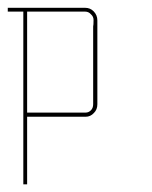

<svg xmlns="http://www.w3.org/2000/svg" viewBox="-20 -859 391 494"><path d="M230.5 -806.6Q230.5 -806.6 230.5 -799.8Q230.5 -793 230.5 -788.1Q230.5 -788.1 230.5 -760.7Q230.5 -734.4 230.5 -700.2Q230.5 -676.8 230.5 -653.3Q230.5 -630.9 230.5 -613.3Q230.5 -613.3 228.5 -613.3Q226.6 -613.3 224.6 -613.3Q224.6 -613.3 226.6 -613.3Q228.5 -613.3 230.5 -613.3Q230.5 -613.3 230.5 -610.4Q230.5 -607.4 230.5 -590.8Q230.5 -577.1 221.7 -568.4Q212.9 -558.6 200.2 -558.6Q200.2 -558.6 193.4 -558.6Q185.5 -558.6 180.7 -558.6Q180.7 -558.6 161.1 -558.6Q140.6 -558.6 115.2 -558.6Q97.7 -558.6 80.1 -558.6Q63.5 -558.6 49.8 -558.6Q49.8 -558.6 49.8 -532.2Q49.8 -505.9 49.8 -471.7Q49.8 -448.2 49.8 -425.8Q49.8 -402.3 49.8 -384.8Q49.8 -384.8 47.9 -384.8Q47.9 -384.8 45.9 -384.8Q43 -384.8 40 -384.8Q40 -384.8 40 -453.1Q40 -520.5 40 -608.4Q40 -667 40 -725.6Q40 -784.2 40 -829.1Q40 -829.1 25.4 -829.1Q9.8 -829.1 0 -829.1Q0 -829.1 0 -831.1Q0 -831.1 0 -833Q0 -836.9 0 -838.9Q0 -838.9 27.3 -838.9Q55.7 -838.9 91.8 -838.9Q115.2 -838.9 139.6 -838.9Q164.1 -838.9 181.6 -838.9Q181.6 -838.9 188.5 -838.9Q194.3 -838.9 199.2 -838.9Q211.9 -838.9 220.7 -830.1Q230.5 -820.3 230.5 -806.6ZM220.7 -807.6Q220.7 -816.4 213.9 -822.3Q208 -829.1 199.2 -829.1Q199.2 -829.1 192.4 -829.1Q186.5 -829.1 181.6 -829.1Q181.6 -829.1 181.6 -831.1Q181.6 -833 181.6 -834Q181.6 -834 181.6 -832Q181.6 -830.1 181.6 -829.1Q181.6 -829.1 162.1 -829.1Q141.6 -829.1 115.2 -829.1Q98.6 -829.1 81.1 -829.1Q63.5 -829.1 49.8 -829.1Q49.8 -829.1 49.8 -791Q49.8 -790 49.8 -789.1Q49.8 -769.5 49.8 -746.1Q49.8 -723.6 49.8 -698.2Q49.8 -664.1 49.8 -628.9Q49.8 -594.7 49.8 -569.3Q49.8 -569.3 70.3 -569.3Q89.8 -569.3 116.2 -569.3Q133.8 -569.3 150.4 -569.3Q168 -569.3 180.7 -569.3Q180.7 -569.3 180.7 -567.4Q180.7 -565.4 180.7 -564.5Q180.7 -564.5 180.7 -565.4Q180.7 -567.4 180.7 -569.3Q180.7 -569.3 183.6 -569.3Q185.5 -569.3 200.2 -569.3Q208 -569.3 213.9 -575.2Q219.7 -581.1 219.7 -590.8Q219.7 -590.8 219.7 -599.6Q219.7 -608.4 219.7 -614.3Q219.7 -614.3 219.7 -640.6Q219.7 -668 219.7 -702.1Q219.7 -725.6 219.7 -748Q219.7 -771.5 219.7 -789.1Q219.7 -789.1 219.7 -791Q220.7 -793.9 220.7 -807.6Z"/></svg>

Font: Reach
Style: Line
Weight: 400
Designer: Billy Harris
Version: Reach Line